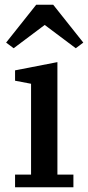

<svg xmlns="http://www.w3.org/2000/svg" viewBox="-20 -796 374 816"><path d="M44 -54H112V-440L44 -453V-497L224 -532V-54H292V0H44ZM6 -615 134 -776H206L334 -615L302 -591L170 -690L38 -591Z"/></svg>

Font: IBM Plex Serif Medm
Style: Regular
Weight: 500
Designer: Mike Abbink, Paul van der Laan, Pieter van Rosmalen
Foundry: Bold Monday
Version: Version 3.001